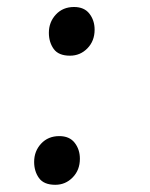

<svg xmlns="http://www.w3.org/2000/svg" viewBox="-20 -507 424 541"><path d="M76.2 -50.8Q76.2 -81.1 95.9 -102.3Q115.7 -123.5 147 -123.5Q175.8 -123.5 190.4 -104.7Q205.1 -85.9 205.1 -59.6Q205.1 -27.8 184.8 -7.1Q164.6 13.7 135.7 13.7Q103.5 13.7 89.8 -5.4Q76.2 -24.4 76.2 -50.8ZM117.7 -414.6Q117.7 -444.8 137.5 -466.1Q157.2 -487.3 188.5 -487.3Q217.3 -487.3 231.9 -468.5Q246.6 -449.7 246.6 -423.3Q246.6 -391.6 226.3 -370.8Q206.1 -350.1 177.2 -350.1Q145 -350.1 131.3 -369.1Q117.7 -388.2 117.7 -414.6Z"/></svg>

Font: Gelasio
Style: Italic
Weight: 400
Italic angle: -8.5°
Designer: Eben Sorkin
Foundry: Eben Sorkin
Version: Version 1.008